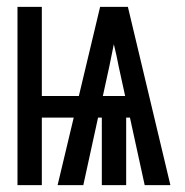

<svg xmlns="http://www.w3.org/2000/svg" viewBox="-20 -540 540 560"><path d="M31 0V-520H102V-260H210L272 -520H353L477 0H402L359 -197H348V0H277V-197H266L223 0H148L195 -197H102V0ZM280 -260H345L326 -347Q323 -363 319.5 -379Q316 -395 312 -411Q309 -395 305.5 -379Q302 -363 299 -347Z"/></svg>

Font: Iosevka SS10 Medium
Style: Regular
Weight: 500
Monospace: yes
Designer: Belleve Invis
Foundry: Belleve Invis
Version: Version 28.0.6; ttfautohint (v1.8.4)